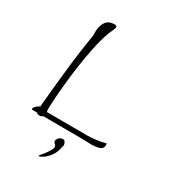

<svg xmlns="http://www.w3.org/2000/svg" viewBox="-205 -771 990 1095"><g transform="rotate(30 289.5 -223.5)"><path d="M111 8Q98 8 92 0H63Q56 0 56 -5Q56 -13 67.5 -24Q79 -35 90 -39Q102 -170 115.5 -295Q129 -420 149 -539V-569Q149 -602 166 -629.5Q183 -657 224 -657Q239 -657 239 -647Q239 -641 234 -629Q229 -617 223.5 -605.5Q218 -594 216 -587Q199 -539 186 -477Q173 -415 163.5 -350Q154 -285 148 -224.5Q142 -164 139 -117Q136 -70 136 -47Q136 -40 137 -36.5Q138 -33 139 -31Q176 -31 241.5 -30.5Q307 -30 405 -30Q427 -30 460.5 -34Q494 -38 520 -46H521Q525 -46 525 -36Q525 -11 501.5 -4Q478 3 448 3Q430 3 412 2Q394 1 379 1Q319 1 257 0.5Q195 0 133 0Q123 8 111 8ZM225 210Q222 210 222 208V207Q232 196 246 178Q260 160 270 142Q280 124 276 114Q275 109 271 106Q260 98 260 89Q260 79 270 68Q280 57 296 57Q304 57 308 62Q313 69 314.5 74Q316 79 317 83V86Q317 90 315.5 92Q314 94 313 99Q308 134 290 159Q272 184 253 197Q234 210 225 210Z"/></g></svg>

Font: Bilbo
Style: Regular
Weight: 400
Designer: Robert E. Leuschke
Foundry: Robert E. Leuschke
Version: Version 1.100